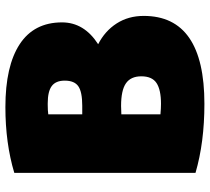

<svg xmlns="http://www.w3.org/2000/svg" viewBox="-53 -701 778 712"><g transform="rotate(-90 336.0 -345.0)"><path d="M633 -201Q633 24 307 24Q164 24 51 -9V-681Q161 -714 295 -714Q447 -714 528 -661Q609 -608 609 -504Q609 -422 528 -370Q577 -345 605 -301.5Q633 -258 633 -201ZM393 -494Q393 -527 373 -542Q353 -557 309 -557H303Q282 -557 268 -555V-429H300Q351 -429 372 -443.5Q393 -458 393 -494ZM409 -210Q409 -249 383 -267Q357 -285 299 -285Q294 -285 284 -284.5Q274 -284 268 -284V-139Q290 -137 307 -137Q359 -137 384 -153.5Q409 -170 409 -210Z"/></g></svg>

Font: Repo
Style: ExtraBlack
Weight: 1000
Designer: Stefan Peev
Foundry: Context Ltd
Version: Version 001.000